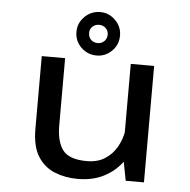

<svg xmlns="http://www.w3.org/2000/svg" viewBox="-52 -762 813 823"><g transform="rotate(5 355.0 -350.5)"><path d="M312 10Q258 10 212.8 -8.2Q167.5 -26.5 140.2 -69.5Q113 -112.5 113 -188V-501H213.5V-212Q213.5 -141.5 241 -105.5Q268.5 -69.5 344.5 -69.5Q390.5 -69.5 422 -89.8Q453.5 -110 471.5 -141.2Q489.5 -172.5 496 -206V-501H596.5V0H518L502.5 -80.5Q471 -38.5 423.2 -14.2Q375.5 10 312 10ZM347 -524Q308 -524 280 -551Q252 -578 252 -618Q252 -656 280 -683.5Q308 -711 347 -711Q384 -711 411.8 -683.5Q439.5 -656 439.5 -618Q439.5 -578 411.8 -551Q384 -524 347 -524ZM347 -577.5Q363 -577.5 374.8 -588.5Q386.5 -599.5 386.5 -618.5Q386.5 -634.5 374.8 -645.2Q363 -656 347 -656Q329.5 -656 318 -645.2Q306.5 -634.5 306.5 -618.5Q306.5 -599.5 318 -588.5Q329.5 -577.5 347 -577.5Z"/></g></svg>

Font: League Mono
Style: Regular
Weight: 400
Width: 6
Designer: Tyler Finck
Foundry: The League of Moveable Type / Tyler Finck
Version: Version 2.300;RELEASE